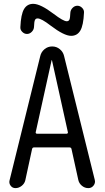

<svg xmlns="http://www.w3.org/2000/svg" viewBox="-20 -970 540 990"><path d="M413.1 -905.3Q410.2 -838.9 394 -812Q377.9 -785.2 346.7 -785.2Q310.5 -785.2 241.2 -837.9Q193.4 -875 173.8 -875Q164.1 -875 160.2 -866.7Q156.2 -858.4 155.3 -830.1Q154.3 -816.4 143.6 -805.7Q132.8 -794.9 119.1 -794.9Q105.5 -794.9 94.7 -805.7Q84 -816.4 85 -830.1Q87.9 -896.5 104 -923.3Q120.1 -950.2 151.4 -950.2Q188.5 -950.2 256.8 -898.4Q306.6 -860.4 324.2 -860.4Q334 -860.4 337.9 -868.7Q341.8 -877 342.8 -905.3Q343.8 -918.9 354.5 -929.7Q365.2 -940.4 378.9 -940.4Q392.6 -940.4 403.3 -929.7Q414.1 -918.9 413.1 -905.3ZM246.1 -659.2 164.1 -288.1Q163.1 -285.2 165.5 -282.7Q168 -280.3 170.9 -280.3H323.2Q326.2 -280.3 328.6 -282.7Q331.1 -285.2 330.1 -288.1L248 -659.2Q248 -660.2 247.1 -660.2Q246.1 -660.2 246.1 -659.2ZM59.6 0Q43.9 0 34.7 -12.7Q25.4 -25.4 29.3 -40L187.5 -680.7Q192.4 -702.1 209.5 -716.3Q226.6 -730.5 249 -730.5Q271.5 -730.5 288.6 -716.3Q305.7 -702.1 310.5 -680.7L468.8 -42Q472.7 -26.4 462.4 -13.2Q452.1 0 435.5 0Q417 0 402.3 -12.2Q387.7 -24.4 383.8 -42L348.6 -202.1Q346.7 -210 337.9 -210H156.2Q147.5 -210 145.5 -202.1L110.4 -40Q106.4 -23.4 91.8 -11.7Q77.1 0 59.6 0Z"/></svg>

Font: Rounded Mgen+ 1m regular
Style: Regular
Weight: 400
Designer: [Source Han Sans]
Ryoko NISHIZUKA  (kana & ideographs); Paul D. Hunt (Latin, Greek & Cyrillic); Wenlong ZHANG  (bopomofo
Version: Version 1.059.20150602